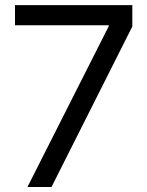

<svg xmlns="http://www.w3.org/2000/svg" viewBox="-20 -748 589 768"><path d="M89.8 0 415 -643.1V-647H40V-727.5H509.3V-642.1L186 0Z"/></svg>

Font: Inter 20pt
Style: Regular
Weight: 400
Version: Version 4.001;git-66647c0bb